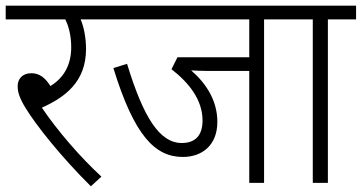

<svg xmlns="http://www.w3.org/2000/svg" viewBox="-20 -642 1270 674"><path d="M336 -22C261 -91 181 -184 127 -264C209 -301 282 -355 282 -470C282 -510 274 -549 263 -574H368V-622H0V-574H209C220 -553 230 -519 230 -476C230 -413 203 -368 157 -340C138 -370 118 -385 90 -385C59 -385 42 -365 42 -340C42 -319 48 -299 69 -264C106 -203 195 -91 299 12Z M907 -574H1007V-622H354V-574H855V-441H603L582 -399C644 -351 691 -291 691 -219C691 -166 665 -140 618 -140C541 -140 484 -228 426 -418L378 -403C451 -166 524 -91 622 -91C688 -91 743 -131 743 -214C743 -287 706 -347 651 -395C667 -394 687 -393 709 -393H855V0H907Z M1131 -574H1230V-622H993V-574H1078V0H1131Z"/></svg>

Font: Noto Sans SemiCondensed Light
Style: Regular
Weight: 300
Width: 4
Designer: Monotype Design Team
Foundry: Monotype Imaging Inc.
Version: Version 2.013